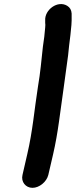

<svg xmlns="http://www.w3.org/2000/svg" viewBox="-20 -724 364 922"><path d="M136 178C169 178 204 149 212 116L235 17C247 -35 256 -88 263 -138C276 -237 295 -363 307 -458C312 -520 326 -593 324 -647V-659C323 -676 316 -688 303 -696C258 -724 194 -678 197 -626V-614C198 -609 198 -601 197 -592C195 -567 191 -529 186 -500C178 -430 175 -382 162 -306C145 -198 137 -95 111 16L88 116C80 149 103 178 136 178Z"/></svg>

Font: Electronic
Style: ThkIt
Weight: 900
Version: Version 1.011